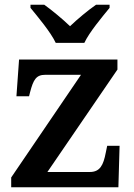

<svg xmlns="http://www.w3.org/2000/svg" viewBox="-20 -786 562 806"><path d="M214 -606H334C355 -651 409 -715 440 -753V-766H383C351 -744 304 -705 274 -676C244 -705 197 -744 166 -766H108V-753C139 -715 193 -651 214 -606ZM27 0H477L482 -174H430L424 -145C414 -93 400 -64 357 -64H179L473 -494V-536H60L49 -382H102L106 -398C120 -452 132 -472 170 -472H320L27 -41Z"/></svg>

Font: Noto Serif Semi
Style: Regular
Weight: 600
Designer: Monotype Design Team
Foundry: Monotype Imaging Inc.
Version: Version 1.002